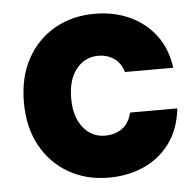

<svg xmlns="http://www.w3.org/2000/svg" viewBox="-43 -554 612 607"><g transform="rotate(-5 262.5 -250.0)"><path d="M278.3 10Q207.5 10 151.7 -22.1Q95.8 -54.2 63.8 -112.5Q31.7 -170.8 31.7 -250Q31.7 -330 63.8 -388.3Q95.8 -446.7 151.7 -478.3Q207.5 -510 278.3 -510Q339.2 -510 388.8 -487.5Q438.3 -465 470.8 -422.5Q503.3 -380 511.7 -318.3H358.3Q350 -346.7 328.8 -361.7Q307.5 -376.7 278.3 -376.7Q235.8 -376.7 208.8 -342.9Q181.7 -309.2 181.7 -250Q181.7 -191.7 208.8 -157.5Q235.8 -123.3 278.3 -123.3Q310 -123.3 332.5 -139.2Q355 -155 363.3 -189.2H513.3Q505.8 -123.3 473.3 -79.2Q440.8 -35 390.4 -12.5Q340 10 278.3 10Z"/></g></svg>

Font: Funnel Sans Light ExtraBold
Style: Regular
Weight: 800
Version: Version 1.000